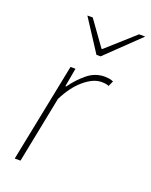

<svg xmlns="http://www.w3.org/2000/svg" viewBox="-137 -798 686 873"><g transform="rotate(20 206.0 -362.0)"><path d="M44 0 140 -478H164L148 -388H152Q182 -430 219 -460Q256 -490 302 -490Q311 -490 322.5 -488.5Q334 -487 344 -482L332 -456Q326 -459 318 -460.5Q310 -462 296 -462Q257 -462 213 -425Q169 -388 136 -322L72 0ZM232 -570 132 -724H158L244 -604H248L382 -724H412L252 -570Z"/></g></svg>

Font: Source Sans 3 ExtraLight ExtraLight
Style: Italic
Weight: 250
Italic angle: -11°
Version: Version 3.052;hotconv 1.1.0;makeotfexe 2.6.0